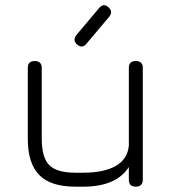

<svg xmlns="http://www.w3.org/2000/svg" viewBox="-20 -702 650 722"><path d="M490.5 -472.5C490.5 -472.5 490.5 -472.5 490.5 -472.5C508 -472.5 517 -464 517 -446.5C517 -446.5 517 -446.5 517 -446.5C517 -446.5 517 -26.5 517 -26.5C517 -9 508 0 490.5 0C490.5 0 490.5 0 490.5 0C473 0 464.5 -9 464.5 -26.5C464.5 -26.5 464.5 -26.5 464.5 -26.5C464.5 -26.5 464.5 -74 464.5 -74C433 -24.5 375.5 0 292.5 0C292.5 0 292.5 0 292.5 0C292.5 0 264.5 0 264.5 0C202 0 156.5 -14.5 128 -43.5C99 -72.5 84.5 -118 84.5 -180.5C84.5 -180.5 84.5 -180.5 84.5 -180.5C84.5 -180.5 84.5 -446.5 84.5 -446.5C84.5 -464 93 -472.5 110.5 -472.5C110.5 -472.5 110.5 -472.5 110.5 -472.5C128 -472.5 137 -464 137 -446.5C137 -446.5 137 -446.5 137 -446.5C137 -446.5 137 -180.5 137 -180.5C137 -133 146.5 -99.5 165.5 -81C184 -62 217 -52.5 264.5 -52.5C264.5 -52.5 264.5 -52.5 264.5 -52.5C264.5 -52.5 292.5 -52.5 292.5 -52.5C344 -52.5 385 -61 414.5 -77.5C444 -94 461 -119.5 464.5 -154C464.5 -154 464.5 -154 464.5 -154C464.5 -154 464.5 -446.5 464.5 -446.5C464.5 -464 473 -472.5 490.5 -472.5ZM270 -534.5C270 -534.5 270 -534.5 270 -534.5C258 -545 257 -557 267 -570C267 -570 267 -570 267 -570C267 -570 352.5 -671.5 352.5 -671.5C363.5 -685 375.5 -686 388 -674.5C388 -674.5 388 -674.5 388 -674.5C400 -664 401 -652.5 391 -639.5C391 -639.5 391 -639.5 391 -639.5C391 -639.5 305.5 -538 305.5 -538C295 -524.5 283 -523.5 270 -534.5Z"/></svg>

Font: Jura-Fortis-Regular
Style: Regular
Weight: 500
Designer: Daniel Johnson, Alexei Vanyashin, Mirko Velimirovic
Foundry: Daniel Johnson
Version: ""